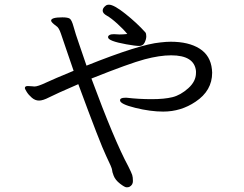

<svg xmlns="http://www.w3.org/2000/svg" viewBox="-20 -761 1040 819"><path d="M471 -615 489 -614Q505 -614 523 -616Q507 -636 480.5 -660Q454 -684 436 -694Q418 -704 418 -715.5Q418 -727 430 -736Q435 -741 445 -741Q466 -741 515 -702Q564 -663 600 -623Q604 -618 604 -606Q604 -594 597 -579.5Q590 -565 574 -565Q558 -565 519 -572Q441 -586 441 -602V-605Q445 -615 463 -615ZM521 -344Q573 -338 627 -338Q681 -338 715.5 -346.5Q750 -355 783 -384.5Q816 -414 816 -450V-458Q809 -525 710 -525Q661 -525 597 -508Q533 -491 370 -426Q468 -161 527 -52Q541 -24 544 -14.5Q547 -5 547 11.5Q547 28 532 36Q528 38 520 38Q512 38 492 22.5Q472 7 465 -11Q458 -29 458 -36.5Q458 -44 433 -95.5Q408 -147 314 -402Q215 -359 189 -345.5Q163 -332 146.5 -332Q130 -332 116 -344Q102 -356 94 -369Q86 -382 86 -385Q86 -394 98 -394L116 -393L127 -392Q141 -392 175 -408Q209 -424 294 -459Q279 -503 264 -546.5Q249 -590 240 -617Q231 -644 220 -650Q198 -666 198 -673Q198 -687 246 -687Q269 -687 277.5 -681.5Q286 -676 294 -646.5Q302 -617 317.5 -573Q333 -529 349 -481Q576 -572 664 -580Q689 -583 708 -583Q785 -583 831.5 -553.5Q878 -524 884 -465L885 -451Q885 -374 814 -327Q752 -285 676 -285Q622 -285 557 -301Q492 -317 492 -333Q492 -344 513 -344Z"/></svg>

Font: LXGW Bright TC
Style: Regular
Weight: 400
Designer: Christian Thalmann (Catharsis Fonts)
Foundry: LXGW / Christian Thalmann (Catharsis Fonts) / Fontworks Inc.
Version: Version 5.501